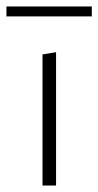

<svg xmlns="http://www.w3.org/2000/svg" viewBox="-27 -576 305 596"><path d="M105 0V-407L147 -414V0ZM-7 -525V-556H258V-525Z"/></svg>

Font: Ysabeau ExtraLight
Style: Regular
Weight: 250
Designer: Christian Thalmann (Catharsis Fonts)
Version: Version 2.002